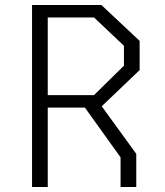

<svg xmlns="http://www.w3.org/2000/svg" viewBox="-20 -750 660 770"><path d="M129.5 -368.5H357L477 -486.5V-566.5L357 -680H129.5V-730H386.5L540 -586V-469L382.5 -318.5H129.5ZM108.5 -730H171.5V0H108.5ZM463.5 -119 299 -348.5H370L526.5 -133V0H463.5Z"/></svg>

Font: Monaspace Krypton Var ExLight
Style: Regular
Weight: 200
Designer: Riley Cran and the Lettermatic Team
Version: Version 1.200 (Monaspace Krypton Var)